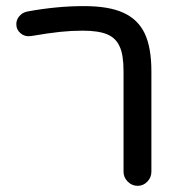

<svg xmlns="http://www.w3.org/2000/svg" viewBox="-20 -601 591 626"><path d="M382.8 -41V-368.2Q382.8 -422.9 370.1 -449.2Q358.4 -476.6 330.1 -488.8Q301.8 -501 249 -501Q212.9 -501 175.8 -497.1Q138.7 -493.2 81.1 -483.4Q61.5 -480.5 47.4 -492.2Q33.2 -503.9 33.2 -522.5Q33.2 -537.1 43.5 -548.8Q53.7 -560.5 69.3 -563.5Q165 -581.1 252.9 -581.1Q335 -581.1 381.8 -559.6Q429.7 -538.1 451.7 -492.2Q473.6 -446.3 473.6 -368.2V-41Q473.6 -22.5 460.4 -8.8Q447.3 4.9 428.7 4.9Q410.2 4.9 396.5 -8.8Q382.8 -22.5 382.8 -41Z"/></svg>

Font: jf-openhuninn-2.0
Style: Regular
Weight: 400
Designer: [Kosugi Maru]
Designed by MOTOYA      

[Varela Round]
Joe Prince (Latin component); Avraham Cornfeld (Hebrew component)
Foundry: justfont CO.,LTD.
Version: 2.0